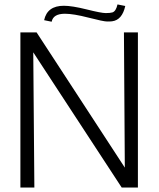

<svg xmlns="http://www.w3.org/2000/svg" viewBox="-20 -846 715 866"><path d="M529 0 130 -610 135 0H72V-700H145L543 -90L539 -700H602V0ZM273 -784Q220 -784 213 -748L179 -755Q193 -820 268 -820Q305 -820 371 -803.5Q437 -787 457 -787Q477 -787 487 -790Q503 -795 510 -826L545 -819Q531 -756 486 -750Q479 -749 463 -749Q447 -749 379 -766.5Q311 -784 273 -784Z"/></svg>

Font: Antic
Style: Regular
Weight: 400
Designer: Santiago Orozco
Foundry: Typemade
Version: Version 1.0012